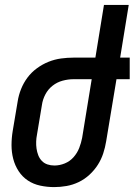

<svg xmlns="http://www.w3.org/2000/svg" viewBox="-20 -755 549 783"><path d="M201 8Q172 8 144 2Q116 -4 93.5 -19Q71 -34 56 -57Q41 -80 34 -107Q27 -134 27 -163Q27 -192 32 -222L52 -341Q56 -367 66 -392Q76 -417 92 -438.5Q108 -460 130.5 -476.5Q153 -493 178 -503Q203 -513 229 -516.5Q255 -520 280 -520H369L404 -735H505L470 -520H509V-432H455L413 -179Q409 -154 401 -129.5Q393 -105 379 -83Q365 -61 345 -42.5Q325 -24 301 -12.5Q277 -1 251.5 3.5Q226 8 201 8ZM202 -80Q223 -80 244 -88.5Q265 -97 280 -114Q295 -131 303 -151.5Q311 -172 315 -193L354 -432H280Q258 -432 235.5 -426Q213 -420 194.5 -405.5Q176 -391 165 -370Q154 -349 151 -327L131 -207Q128 -192 127.5 -177.5Q127 -163 129 -149Q131 -135 136 -122Q141 -109 150.5 -99Q160 -89 173.5 -84.5Q187 -80 202 -80Z"/></svg>

Font: Iosevka Semibold
Style: Italic
Weight: 600
Italic angle: -9°
Monospace: yes
Designer: Belleve Invis
Foundry: Belleve Invis
Version: Version 32.5.0; ttfautohint (v1.8.4)